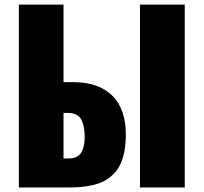

<svg xmlns="http://www.w3.org/2000/svg" viewBox="-20 -830 901 850"><path d="M599.6 0V-809.6H797.9V0ZM261.2 -128.4H282.7Q324.2 -128.4 340.8 -156.2Q355 -180.7 355 -224.1Q355 -230.5 354.5 -237.8Q353.5 -256.8 350.3 -271.7Q347.2 -286.6 339.6 -300.8Q332 -314.9 317.1 -322.5Q302.2 -330.1 280.8 -330.1H261.2ZM63.5 0V-809.6H261.2V-466.3H304.2Q415.5 -466.3 476.3 -407.2Q537.1 -348.1 537.1 -233.4Q537.1 -190.4 529.8 -155.8Q522.5 -121.1 510 -97.2Q497.6 -73.2 478.3 -55.4Q459 -37.6 438.2 -27.1Q417.5 -16.6 390.1 -10.5Q362.8 -4.4 337.6 -2.2Q312.5 0 281.2 0Z"/></svg>

Font: Oswald
Style: Heavy
Weight: 800
Designer: Vernon Adams
Foundry: Vernon Adams
Version: 3.0; ttfautohint (v0.95) -l 8 -r 50 -G 200 -x 0 -w "G" -W -c